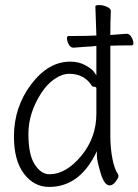

<svg xmlns="http://www.w3.org/2000/svg" viewBox="-20 -724 546 757"><path d="M175 -37Q240 -37 300 -109Q360 -181 360 -276V-376Q360 -382 349 -382Q345 -382 342 -386Q312 -433 253 -433Q225 -433 195 -412.5Q165 -392 142 -356Q92 -278 92 -196Q92 -114 117 -75.5Q142 -37 175 -37ZM174 13Q114 13 74.5 -39Q35 -91 35 -186Q35 -301 102.5 -391Q170 -481 257 -481Q291 -481 317 -466.5Q343 -452 351 -440L360 -427V-543Q339 -540 323 -540L270 -536Q258 -536 251 -549Q244 -562 244 -574Q244 -582 251 -582Q328 -582 360 -584L356 -699Q356 -704 371.5 -704Q387 -704 402 -697Q417 -690 417 -681Q415 -636 415 -591V-586L480 -591Q490 -591 498 -578Q506 -565 506 -553Q506 -545 498 -545Q440 -545 422 -544H415V-185Q415 -142 423 -99.5Q431 -57 446 -36Q447 -33 447 -28Q447 -23 436 -8Q425 7 412 7Q391 7 376.5 -42.5Q362 -92 362 -108V-128L353 -110Q288 13 174 13Z"/></svg>

Font: Moon Stars Kai HW Light
Style: Regular
Weight: 300
Designer: GuiWonder
Version: Version 1.101